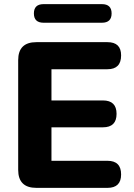

<svg xmlns="http://www.w3.org/2000/svg" viewBox="-20 -909 649 929"><path d="M156 0Q68 0 68 -87V-618Q68 -705 156 -705H500Q566 -705 566 -641Q566 -574 500 -574H229V-423H478Q544 -423 544 -358Q544 -293 478 -293H229V-131H500Q566 -131 566 -65Q566 0 500 0ZM191 -799Q144 -799 144 -844Q144 -889 191 -889H473Q520 -889 520 -844Q520 -799 473 -799Z"/></svg>

Font: Chiron GoRound TC EB
Style: Regular
Weight: 700
Designer: Ryoko NISHIZUKA 西塚涼子 (kana, bopomofo & ideographs); Paul D. Hunt (Latin, Greek & Cyrillic); Sandoll Communications 산돌커뮤니
Foundry: Adobe
Version: Version 1.000;hotconv 1.1.1;makeotfexe 2.6.0